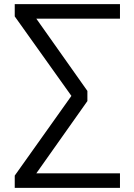

<svg xmlns="http://www.w3.org/2000/svg" viewBox="-20 -725 647 925"><path d="M51 180V121L324 -263L51 -646V-705H558V-635H155L401 -287V-238L155 110H558V180Z"/></svg>

Font: Mulish
Style: Regular
Weight: 400
Designer: Vernon Adams
Foundry: Vernon Adams
Version: Version 3.603; ttfautohint (v1.8.3)